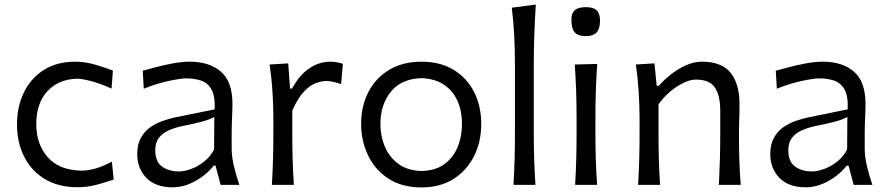

<svg xmlns="http://www.w3.org/2000/svg" viewBox="-20 -801 3849 832"><path d="M316.4 10.3Q232.4 10.3 173.8 -25.4Q115.2 -61 84.5 -122.6Q53.7 -184.1 53.7 -261.2Q53.7 -338.9 83.5 -400.4Q113.3 -461.9 169.7 -497.8Q226.1 -533.7 306.6 -533.7Q348.6 -533.7 393.6 -520.5Q438.5 -507.3 469.2 -495.1L463.4 -417Q413.1 -439.9 373.5 -450Q334 -460 314.5 -460Q233.9 -458 185.5 -405.8Q137.2 -353.5 137.2 -263.2Q137.2 -177.2 186.3 -120.4Q235.4 -63.5 332.5 -61.5Q392.6 -61.5 464.8 -100.6L472.7 -22.9Q443.8 -13.2 402.8 -1.5Q361.8 10.3 316.4 10.3Z M728.5 10.7Q654.3 10.7 614.5 -30Q574.7 -70.8 574.7 -133.3Q574.7 -175.8 590.6 -204.1Q606.4 -232.4 631.8 -250Q657.2 -267.6 685.8 -277.3Q714.4 -287.1 739.7 -292.5L910.2 -327.1Q912.6 -384.3 896.5 -413.1Q880.4 -441.9 851.6 -451.7Q822.8 -461.4 785.6 -461.4Q764.2 -461.4 711.9 -450.4Q659.7 -439.5 603 -416.5L598.6 -494.6Q623 -501.5 657.7 -510.5Q692.4 -519.5 730.5 -526.6Q768.6 -533.7 802.2 -533.7Q887.2 -533.7 937.3 -490.5Q987.3 -447.3 987.3 -351.1Q987.3 -327.6 985.6 -291.5Q983.9 -255.4 983.9 -222.2V-157.7Q983.9 -123.5 992.9 -84.2Q1002 -44.9 1017.1 0H936L914.1 -83H905.8Q874 -42.5 825.2 -15.9Q776.4 10.7 728.5 10.7ZM755.9 -58.1Q778.3 -58.1 807.1 -68.4Q835.9 -78.6 863 -99.6Q890.1 -120.6 907.7 -152.8L908.7 -293.9Q900.4 -289.6 886.5 -283.9Q872.6 -278.3 845.7 -271.5Q818.8 -264.6 771 -254.9Q739.7 -248.5 712.6 -236.8Q685.5 -225.1 669.2 -204.3Q652.8 -183.6 652.8 -149.9Q652.8 -100.6 682.1 -79.3Q711.4 -58.1 755.9 -58.1Z M1158.2 0Q1161.6 -58.1 1163.1 -111.8Q1164.6 -165.5 1164.6 -230V-282.7Q1164.6 -340.3 1160.9 -400.9Q1157.2 -461.4 1148.4 -521.5L1229 -526.4L1236.8 -417.5H1245.6Q1271.5 -464.4 1300.5 -489.5Q1329.6 -514.6 1357.7 -524.2Q1385.7 -533.7 1408.2 -533.7Q1439.5 -533.7 1465.8 -524.4L1458 -436.5Q1442.4 -441.9 1425.3 -446Q1408.2 -450.2 1394.5 -450.2Q1376.5 -450.2 1351.3 -441.9Q1326.2 -433.6 1299.1 -406.2Q1272 -378.9 1246.6 -322.3V-226.6Q1246.6 -164.6 1248 -111.3Q1249.5 -58.1 1253.4 0Z M1807.1 11.2Q1721.7 11.2 1663.1 -27.1Q1604.5 -65.4 1574.7 -128.2Q1544.9 -190.9 1544.9 -263.7Q1544.9 -341.8 1576.7 -402.8Q1608.4 -463.9 1667.2 -498.8Q1726.1 -533.7 1806.2 -533.7Q1888.7 -533.7 1946.5 -498Q2004.4 -462.4 2034.9 -401.4Q2065.4 -340.3 2065.4 -263.7Q2065.4 -186.5 2033.9 -124Q2002.4 -61.5 1944.6 -25.1Q1886.7 11.2 1807.1 11.2ZM1807.1 -60.1Q1867.2 -61.5 1906 -90.1Q1944.8 -118.7 1963.4 -164.6Q1981.9 -210.4 1981.9 -263.7Q1981.9 -351.6 1936.3 -405.3Q1890.6 -459 1807.1 -462.4Q1718.3 -459.5 1673.3 -403.1Q1628.4 -346.7 1628.4 -263.7Q1628.4 -210.9 1647.9 -165Q1667.5 -119.1 1707 -90.3Q1746.6 -61.5 1807.1 -60.1Z M2205.1 0Q2208.5 -58.1 2210 -111.8Q2211.4 -165.5 2211.4 -230V-519.5Q2211.4 -585.4 2208.3 -647Q2205.1 -708.5 2197.8 -767.6L2301.8 -781.2Q2297.9 -717.8 2295.4 -653.3Q2293 -588.9 2293 -519.5V-230Q2293 -165.5 2294.7 -111.8Q2296.4 -58.1 2300.3 0Z M2472.2 0Q2475.6 -58.1 2477.1 -111.8Q2478.5 -165.5 2478.5 -230V-282.7Q2478.5 -352.5 2476.6 -408.2Q2474.6 -463.9 2470.7 -521.5L2567.9 -523.9Q2564 -465.3 2562 -409.2Q2560.1 -353 2560.1 -282.7V-230Q2560.1 -165.5 2561.8 -111.8Q2563.5 -58.1 2567.4 0ZM2517.6 -644.5Q2484.9 -644.5 2470.5 -660.9Q2456.1 -677.2 2456.1 -716.3Q2456.1 -744.1 2470.9 -757.1Q2485.8 -770 2519 -770Q2551.8 -770 2565.9 -756.1Q2580.1 -742.2 2580.1 -711.9Q2580.1 -676.3 2565.4 -660.4Q2550.8 -644.5 2517.6 -644.5Z M2745.1 0Q2748.5 -58.1 2750 -111.8Q2751.5 -165.5 2751.5 -230V-282.7Q2751.5 -340.3 2747.8 -400.9Q2744.1 -461.4 2735.4 -521.5L2815.9 -526.4L2825.7 -429.2H2835Q2855 -452.6 2885 -476.8Q2915 -501 2950.7 -517.3Q2986.3 -533.7 3022.5 -533.7Q3106.9 -533.7 3145.8 -485.8Q3184.6 -438 3184.6 -347.2Q3184.6 -313 3183.3 -283.2Q3182.1 -253.4 3182.1 -230Q3182.1 -165.5 3183.6 -111.8Q3185.1 -58.1 3189.9 0H3095.2Q3098.1 -58.1 3099.6 -111.3Q3101.1 -164.6 3101.1 -226.6V-319.8Q3101.1 -387.7 3077.9 -421.9Q3054.7 -456.1 2995.1 -456.1Q2971.7 -456.1 2941.9 -441.9Q2912.1 -427.7 2883.5 -403.6Q2855 -379.4 2833.5 -349.1V-226.6Q2833.5 -164.6 2835 -111.3Q2836.4 -58.1 2840.3 0Z M3471.7 10.7Q3397.5 10.7 3357.7 -30Q3317.9 -70.8 3317.9 -133.3Q3317.9 -175.8 3333.7 -204.1Q3349.6 -232.4 3375 -250Q3400.4 -267.6 3429 -277.3Q3457.5 -287.1 3482.9 -292.5L3653.3 -327.1Q3655.8 -384.3 3639.6 -413.1Q3623.5 -441.9 3594.7 -451.7Q3565.9 -461.4 3528.8 -461.4Q3507.3 -461.4 3455.1 -450.4Q3402.8 -439.5 3346.2 -416.5L3341.8 -494.6Q3366.2 -501.5 3400.9 -510.5Q3435.5 -519.5 3473.6 -526.6Q3511.7 -533.7 3545.4 -533.7Q3630.4 -533.7 3680.4 -490.5Q3730.5 -447.3 3730.5 -351.1Q3730.5 -327.6 3728.8 -291.5Q3727.1 -255.4 3727.1 -222.2V-157.7Q3727.1 -123.5 3736.1 -84.2Q3745.1 -44.9 3760.3 0H3679.2L3657.2 -83H3648.9Q3617.2 -42.5 3568.4 -15.9Q3519.5 10.7 3471.7 10.7ZM3499 -58.1Q3521.5 -58.1 3550.3 -68.4Q3579.1 -78.6 3606.2 -99.6Q3633.3 -120.6 3650.9 -152.8L3651.9 -293.9Q3643.6 -289.6 3629.6 -283.9Q3615.7 -278.3 3588.9 -271.5Q3562 -264.6 3514.2 -254.9Q3482.9 -248.5 3455.8 -236.8Q3428.7 -225.1 3412.4 -204.3Q3396 -183.6 3396 -149.9Q3396 -100.6 3425.3 -79.3Q3454.6 -58.1 3499 -58.1Z"/></svg>

Font: Pinar DS3-Regular
Style: Regular
Weight: 400
Designer: Amin Abedi
Version: Version 2.000